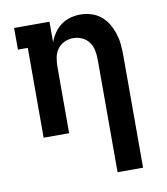

<svg xmlns="http://www.w3.org/2000/svg" viewBox="-83 -598 766 882"><g transform="rotate(-10 300.0 -156.5)"><path d="M394 215V-310Q394 -331 390 -352.5Q386 -374 373.5 -391.5Q361 -409 341 -418Q321 -427 300 -427Q279 -427 259 -418Q239 -409 226.5 -391.5Q214 -374 210 -352.5Q206 -331 206 -310V0H87V-419H41V-520H206V-424Q214 -447 228 -467Q242 -487 261 -501Q280 -515 303.5 -521.5Q327 -528 350 -528Q376 -528 401 -520.5Q426 -513 446 -496.5Q466 -480 479 -458Q492 -436 500 -411.5Q508 -387 510.5 -361.5Q513 -336 513 -310V215Z"/></g></svg>

Font: Iosevka HT Extended
Style: Bold
Weight: 700
Width: 7
Monospace: yes
Designer: Belleve Invis
Foundry: Belleve Invis
Version: Version 32.3.0; ttfautohint (v1.8.4)